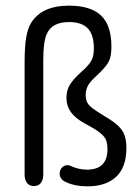

<svg xmlns="http://www.w3.org/2000/svg" viewBox="-20 -649 489 679"><path d="M277 -214Q313 -195 331 -181.5Q349 -168 354.5 -155Q360 -142 360 -121Q360 -49 287 -49Q273 -49 258 -52.5Q243 -56 230 -62Q226 -64 224 -64.5Q222 -65 219 -65Q207 -65 199 -56Q191 -47 191 -35Q191 -16 211 -6Q244 10 290 10Q354 10 390.5 -23.5Q427 -57 427 -126Q427 -152 420.5 -170.5Q414 -189 397.5 -204.5Q381 -220 350 -238Q322 -255 307.5 -266Q293 -277 288 -287.5Q283 -298 283 -312Q283 -331 290.5 -345Q298 -359 313 -373Q340 -398 353 -414Q366 -430 370 -446Q374 -462 374 -485Q374 -559 337.5 -594Q301 -629 224 -629Q128 -629 90 -568Q78 -548 72.5 -515.5Q67 -483 67 -428V-32Q67 -13 75.5 -2Q84 9 100 9Q116 9 124.5 -2Q133 -13 133 -32V-437Q133 -501 145 -528Q163 -571 224 -571Q269 -571 290.5 -548.5Q312 -526 312 -478Q312 -452 304 -436Q296 -420 270 -397Q238 -368 226.5 -348.5Q215 -329 215 -303Q215 -275 230 -253.5Q245 -232 277 -214Z"/></svg>

Font: Beiruti
Style: Regular
Weight: 400
Designer: Arlette Boutros
Foundry: Boutros
Version: Version 1.41